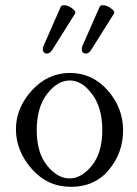

<svg xmlns="http://www.w3.org/2000/svg" viewBox="-20 -704 526 735"><path d="M41 0ZM267.6 -652.3 180.2 -513.2Q171.4 -499 160.2 -499Q144 -499 144 -517.1Q144 -522.9 146.5 -527.8L212.4 -677.7Q215.3 -684.1 224.6 -684.1Q241.2 -684.1 258.8 -669.9Q268.6 -662.1 268.6 -655.8Q268.6 -654.3 267.6 -652.3ZM416.5 -652.3 329.1 -513.2Q320.3 -499 309.1 -499Q293 -499 293 -517.1Q293 -522.9 295.4 -527.8L361.3 -677.7Q364.3 -684.1 373.5 -684.1Q390.1 -684.1 407.7 -669.9Q417.5 -662.1 417.5 -655.8Q417.5 -654.3 416.5 -652.3ZM41 -209Q41 -291 102.1 -357.9Q163.1 -424.8 248 -424.8Q333 -424.8 392.1 -358.4Q451.2 -291 451.2 -205.1Q451.2 -119.1 397 -54Q342.8 11.2 252 11.2Q161.1 11.2 101.1 -57.9Q41 -127 41 -209ZM120.6 -206.1Q120.6 -119.1 160.4 -70.1Q200.2 -21 246.1 -21Q292 -21 332 -70.3Q371.6 -120.1 371.6 -206.1Q371.6 -292 332.5 -343.8Q293.9 -396 247.1 -396Q200.2 -396 160.4 -344.5Q120.6 -293 120.6 -206.1Z"/></svg>

Font: Junicode
Style: Regular
Weight: 400
Designer: Peter S. Baker
Foundry: Briery Creek Software
Version: Version 0.7.2